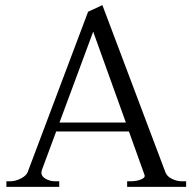

<svg xmlns="http://www.w3.org/2000/svg" viewBox="-20 -732 754 752"><path d="M709 -22V0H478V-22H493Q514 -22 532 -29Q550 -36 546 -47L485 -217H200L144 -66Q142 -58 142 -56Q142 -41 159 -31.5Q176 -22 195 -22H212V0H5V-22H20Q40 -22 61 -32.5Q82 -43 88 -57L325 -686L381 -712L628 -57Q634 -41 653.5 -31.5Q673 -22 692 -22ZM473 -252 345 -608 213 -252Z"/></svg>

Font: Taviraj Light
Style: Regular
Weight: 300
Designer: Katatrad Team
Foundry: CadsonDemak
Version: Version 1.001